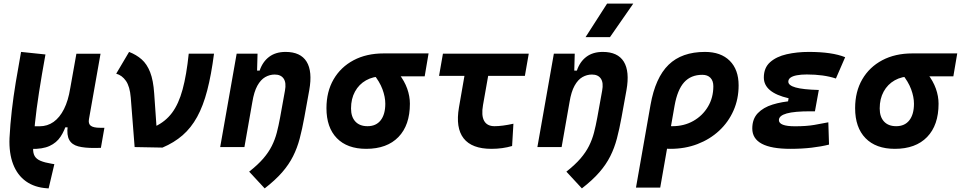

<svg xmlns="http://www.w3.org/2000/svg" viewBox="-20 -815 5325 1064"><path d="M249.5 229 241.7 228.5Q171.9 224.1 124 189.9Q76.2 155.8 52.7 94.7Q29.3 33.7 32.7 -50.3Q36.6 -126 45.4 -202.4Q54.2 -278.8 67.4 -359.1Q80.6 -439.5 96.7 -527.3L231.9 -513.2Q210.9 -397.9 196.3 -303.5Q181.6 -209 173.8 -132.6Q166 -56.2 163.6 6.8Q162.6 33.2 172.1 49.8Q181.6 66.4 204.6 76.2Q227.5 85.9 266.1 92.3L281.2 94.7ZM152.8 10.3 132.8 9.8 149.9 -115.2H199.2Q242.7 -115.2 276.9 -139.4Q311 -163.6 334.7 -210.7Q358.4 -257.8 369.1 -325.7L364.3 -109.4H322.3L351.1 -136.2Q337.9 -91.3 315.7 -57.6Q293.5 -23.9 254.6 -6.1Q215.8 11.7 152.8 10.3ZM503.9 4.9Q448.7 5.4 413.6 -3.9Q378.4 -13.2 363.8 -39.6Q349.1 -65.9 355 -115.2V-183.6L353 -234.9L403.3 -517.1H537.1L473.1 -155.3Q468.3 -129.4 482.9 -118.2Q497.6 -106.9 534.7 -106.9H558.6L539.1 4.4Z M726.1 0 704.6 -274.4Q699.7 -335.4 678 -366.7Q656.2 -397.9 624 -406.7L695.3 -527.3Q735.8 -511.7 765.1 -485.8Q794.4 -460 812 -415Q829.6 -370.1 834.5 -296.9L852.5 -38.6ZM880.4 2.9 726.1 0 839.8 -114.3Q897 -141.1 933.6 -190.2Q970.2 -239.3 991.9 -319.3Q1013.7 -399.4 1025.9 -517.6H1166Q1150.9 -400.4 1128.4 -314.2Q1106 -228 1072.5 -167.2Q1039.1 -106.4 991.9 -65.4Q944.8 -24.4 880.4 2.9Z M1200.2 0 1291.5 -517.6H1407.2L1403.8 -394L1334.5 0ZM1562.5 -527.3Q1645.5 -527.3 1679 -473.4Q1712.4 -419.4 1693.8 -315.4L1666.5 -164.6Q1654.8 -100.1 1640.9 -47.4Q1627 5.4 1604 51Q1581.1 96.7 1543.5 139.9Q1505.9 183.1 1446.8 229L1360.8 136.2Q1409.2 98.1 1439 63.5Q1468.8 28.8 1486.3 -6.3Q1503.9 -41.5 1513.9 -79.8Q1523.9 -118.2 1532.2 -163.6L1559.1 -312.5Q1567.4 -356.4 1552 -379.2Q1536.6 -401.9 1502.4 -401.9Q1474.6 -401.9 1449.7 -387.7Q1424.8 -373.5 1406.2 -340.1Q1387.7 -306.6 1378.4 -249.5L1401.9 -423.8H1418.9Q1435.5 -473.1 1471.7 -500.2Q1507.8 -527.3 1562.5 -527.3Z M2009.3 9.8Q1904.3 9.8 1846.7 -49.3Q1789.1 -108.4 1789.1 -215.8Q1789.1 -307.1 1828.6 -375.2Q1868.2 -443.4 1939.5 -481.2Q2010.7 -519 2106 -519H2355L2333.5 -392.1H2100.6Q2047.9 -392.1 2008.5 -369.9Q1969.2 -347.7 1947.3 -307.6Q1925.3 -267.6 1925.3 -213.9Q1925.3 -167.5 1949.2 -141.6Q1973.1 -115.7 2016.6 -115.7Q2064 -115.7 2089.6 -148.4Q2115.2 -181.2 2115.2 -240.2Q2115.2 -277.8 2099.4 -320.6Q2083.5 -363.3 2048.8 -405.3H2190.9Q2221.7 -365.7 2236.6 -323.7Q2251.5 -281.7 2251.5 -240.2Q2251.5 -121.1 2188 -55.7Q2124.5 9.8 2009.3 9.8Z M2703.6 9.8Q2594.7 9.8 2549.3 -48.3Q2503.9 -106.4 2523.4 -219.7L2575.2 -517.6H2707L2656.7 -232.9Q2646.5 -175.3 2662.8 -145.5Q2679.2 -115.7 2720.7 -115.7Q2762.7 -115.7 2825.2 -129.4L2817.9 -5.9Q2765.1 9.8 2703.6 9.8ZM2413.1 -394.5 2434.6 -517.6H2910.2L2888.7 -394.5Z M2958 0 3049.3 -517.6H3165L3161.6 -394L3092.3 0ZM3320.3 -527.3Q3403.3 -527.3 3436.8 -473.4Q3470.2 -419.4 3451.7 -315.4L3424.3 -164.6Q3412.6 -100.1 3398.7 -47.4Q3384.8 5.4 3361.8 51Q3338.9 96.7 3301.3 139.9Q3263.7 183.1 3204.6 229L3118.7 136.2Q3167 98.1 3196.8 63.5Q3226.6 28.8 3244.1 -6.3Q3261.7 -41.5 3271.7 -79.8Q3281.7 -118.2 3290 -163.6L3316.9 -312.5Q3325.2 -356.4 3309.8 -379.2Q3294.4 -401.9 3260.3 -401.9Q3232.4 -401.9 3207.5 -387.7Q3182.6 -373.5 3164.1 -340.1Q3145.5 -306.6 3136.2 -249.5L3159.7 -423.8H3176.8Q3193.4 -473.1 3229.5 -500.2Q3265.6 -527.3 3320.3 -527.3ZM3225.1 -609.4 3344.2 -794.9H3489.3L3360.4 -609.4Z M3886.7 -527.3Q3974.6 -527.3 4023.9 -478.3Q4073.2 -429.2 4073.2 -341.8Q4073.2 -266.6 4044.9 -202.4Q4016.6 -138.2 3965.3 -90.6Q3914.1 -43 3845.2 -16.6Q3776.4 9.8 3695.3 9.8Q3670.9 9.8 3646.7 7.1Q3622.6 4.4 3598.1 -0.5L3617.2 -127.9Q3644 -115.7 3706.1 -115.7Q3771 -115.7 3822.3 -144.8Q3873.5 -173.8 3903.3 -223.9Q3933.1 -273.9 3933.1 -336.9Q3933.1 -367.2 3917 -383.8Q3900.9 -400.4 3872.1 -400.4Q3808.6 -400.4 3771.2 -358.9Q3733.9 -317.4 3718.3 -229.5L3638.7 224.6H3504.4L3585 -233.9Q3611.8 -384.8 3685.1 -456.1Q3758.3 -527.3 3886.7 -527.3Z M4359.9 9.8Q4148.9 9.8 4148.9 -103Q4148.9 -155.8 4179.4 -187.7Q4210 -219.7 4261.5 -235.6Q4313 -251.5 4375 -255.9L4517.6 -316.4L4496.1 -198.2H4470.7Q4426.8 -198.2 4394 -195.3Q4361.3 -192.4 4339.6 -186.3Q4317.9 -180.2 4307.1 -170.9Q4296.4 -161.6 4296.4 -149.4Q4296.4 -115.2 4385.7 -115.2Q4449.2 -115.2 4492.7 -122.8Q4536.1 -130.4 4570.3 -137.2L4574.2 -13.7Q4531.7 -2.9 4477.8 3.4Q4423.8 9.8 4359.9 9.8ZM4339.8 -210.4 4350.1 -270.5Q4212.9 -302.2 4212.9 -385.3Q4212.9 -439.5 4247.8 -470.5Q4282.7 -501.5 4339.6 -514.4Q4396.5 -527.3 4462.4 -527.3Q4591.3 -527.3 4663.6 -498L4612.3 -379.9Q4544.9 -402.3 4451.2 -402.3Q4419.4 -402.3 4396.2 -397.9Q4373 -393.6 4360.8 -384.8Q4348.6 -376 4348.6 -362.3Q4348.6 -341.8 4388.9 -330.3Q4429.2 -318.8 4517.6 -316.4L4496.1 -198.2Z M4939 9.8Q4834 9.8 4776.4 -49.3Q4718.8 -108.4 4718.8 -215.8Q4718.8 -307.1 4758.3 -375.2Q4797.9 -443.4 4869.1 -481.2Q4940.4 -519 5035.6 -519H5284.7L5263.2 -392.1H5030.3Q4977.5 -392.1 4938.2 -369.9Q4898.9 -347.7 4877 -307.6Q4855 -267.6 4855 -213.9Q4855 -167.5 4878.9 -141.6Q4902.8 -115.7 4946.3 -115.7Q4993.7 -115.7 5019.3 -148.4Q5044.9 -181.2 5044.9 -240.2Q5044.9 -277.8 5029.1 -320.6Q5013.2 -363.3 4978.5 -405.3H5120.6Q5151.4 -365.7 5166.3 -323.7Q5181.2 -281.7 5181.2 -240.2Q5181.2 -121.1 5117.7 -55.7Q5054.2 9.8 4939 9.8Z"/></svg>

Font: Cascadia Code PL
Style: Italic
Weight: 400
Italic angle: -10°
Monospace: yes
Designer: Aaron Bell
Foundry: Saja Typeworks
Version: Version 2404.023